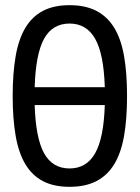

<svg xmlns="http://www.w3.org/2000/svg" viewBox="-20 -725 540 742"><path d="M249 -705Q310 -705 352.5 -683Q395 -661 421.5 -617.5Q448 -574 459.5 -508Q471 -442 471 -354Q471 -266 459.5 -200Q448 -134 421.5 -90.5Q395 -47 352.5 -25Q310 -3 249 -3Q188 -3 146 -25Q104 -47 78 -90.5Q52 -134 40.5 -200Q29 -266 29 -354Q29 -442 40.5 -508Q52 -574 78 -617.5Q104 -661 146 -683Q188 -705 249 -705ZM249 -634Q183 -634 150.5 -575.5Q118 -517 114 -388H385Q381 -517 347.5 -575.5Q314 -634 249 -634ZM249 -74Q314 -74 347.5 -132.5Q381 -191 385 -319H114Q118 -191 150.5 -132.5Q183 -74 249 -74Z"/></svg>

Font: D2Coding
Style: Regular
Weight: 400
Monospace: yes
Designer: Yong-Rak Park; Jeong-Hwan Yoon; Sang-Min Lee;
Foundry: NHN Corporation
Version: Version 1.3.2; Build 20180524